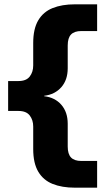

<svg xmlns="http://www.w3.org/2000/svg" viewBox="-20 -780 493 888"><path d="M133.6 -194.8Q133.6 -224.8 117.6 -245.8Q101.6 -266.8 65.6 -266.8H17.6V-405.2H65.6Q101.6 -405.2 117.6 -426.2Q133.6 -447.2 133.6 -477.2V-581.2Q133.6 -646.8 157 -686.1Q180.3 -725.4 223.5 -742.7Q266.6 -760 326.4 -760H429.2V-636.4H356Q323.9 -636.4 308.6 -620.5Q293.2 -604.7 293.2 -569.6V-464.4Q293.2 -410.4 263.6 -376.7Q233.9 -342.9 184.4 -337V-335Q233.9 -329.4 263.6 -295.5Q293.2 -261.6 293.2 -207.6V-102.4Q293.2 -67.3 308.6 -51.5Q323.9 -35.6 356 -35.6H429.2V88H326.4Q266.6 88 223.5 70.7Q180.3 53.4 157 14.1Q133.6 -25.2 133.6 -90.8Z"/></svg>

Font: Kufam
Style: Regular
Weight: 400
Designer: Wael Morcos, Artur Schmal
Foundry: Original Type
Version: Version 1.301; ttfautohint (v1.8.3)